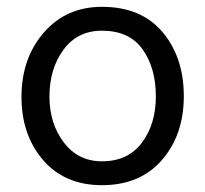

<svg xmlns="http://www.w3.org/2000/svg" viewBox="-20 -534 602 563"><path d="M519 -252Q519 -139 455 -65Q391 9 279 9Q170 9 106.5 -64.5Q43 -138 43 -250Q43 -363 108.5 -438.5Q174 -514 279 -514Q394 -514 456.5 -440Q519 -366 519 -252ZM125 -251Q125 -172 167 -116.5Q209 -61 279 -61Q355 -61 396 -115.5Q437 -170 437 -251Q437 -335 398 -389.5Q359 -444 279 -444Q207 -444 166 -388Q125 -332 125 -251Z"/></svg>

Font: Hind Siliguri
Style: Regular
Weight: 400
Designer: Jyotish Sonowal
Foundry: Indian Type Foundry
Version: Version 1.001;PS 1.0;hotconv 1.0.86;makeotf.lib2.5.63406; tt